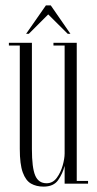

<svg xmlns="http://www.w3.org/2000/svg" viewBox="-20 -682 359 713"><path d="M141.5 11Q115 11 95.2 -0.2Q75.5 -11.5 64.5 -41.8Q53.5 -72 53.5 -129V-513H13V-523H98.5V-128.5Q98.5 -59 110.8 -30.2Q123 -1.5 153 -1.5Q176 -1.5 190.8 -21.5Q205.5 -41.5 212.8 -67.5Q220 -93.5 220 -112V-513H178.5V-523H265V-10H307V0H220V-66Q212.5 -37 195.8 -13Q179 11 141.5 11ZM77 -556.5 150.5 -662H168.5L241.5 -556.5H231.5L159 -628.5L87 -556.5Z"/></svg>

Font: Imbue 100pt ExtraLight
Style: Regular
Weight: 200
Designer: Tyler Finck
Foundry: Etcetera Type Company
Version: Version 1.102; ttfautohint (v1.8.3)